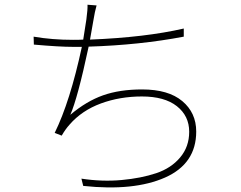

<svg xmlns="http://www.w3.org/2000/svg" viewBox="-20 -789 1040 828"><path d="M772.5 -666V-630.9Q582 -594.7 362.3 -587.9Q314.5 -364.3 283.2 -293.9Q352.5 -352.5 424.3 -377.9Q496.1 -403.3 592.8 -403.3Q706.1 -403.3 766.1 -353Q826.2 -302.7 826.2 -221.7Q826.2 -83 691.9 -23.4Q557.6 36.1 338.9 12.7L331.1 -18.6Q420.9 -4.9 504.9 -12.7Q588.9 -20.5 653.3 -42Q717.8 -63.5 756.8 -109.9Q795.9 -156.2 795.9 -220.7Q795.9 -289.1 742.7 -331.1Q689.5 -373 591.8 -373Q497.1 -373 415 -342.8Q333 -312.5 280.3 -252Q261.7 -231.4 246.1 -204.1L215.8 -215.8Q282.2 -350.6 333 -586.9H295.9Q235.4 -586.9 126 -596.7L125 -630.9Q205.1 -617.2 294.9 -617.2Q323.2 -617.2 338.9 -618.2Q348.6 -677.7 352.5 -705.1Q358.4 -749 357.4 -768.6L396.5 -765.6Q388.7 -738.3 382.8 -701.2Q375 -654.3 368.2 -618.2Q607.4 -627.9 772.5 -666Z"/></svg>

Font: Gen Shin Gothic ExtraLight
Style: Regular
Weight: 100
Designer: [Source Han Sans]
Ryoko NISHIZUKA  (kana & ideographs); Paul D. Hunt (Latin, Greek & Cyrillic); Wenlong ZHANG  (bopomofo
Version: Version 1.002.20150607